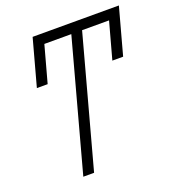

<svg xmlns="http://www.w3.org/2000/svg" viewBox="-132 -549 858 937"><g transform="rotate(-20 297.0 -81.0)"><path d="M141 282 324 -392H184L132 -202H76L142 -444H590L524 -202H468L520 -392H380L197 282Z"/></g></svg>

Font: Old Standard TT
Style: Italic
Weight: 400
Italic angle: -15.2°
Designer: Alexey Kryukov <alexios@thessalonica.org.ru>
Version: Version 2.2